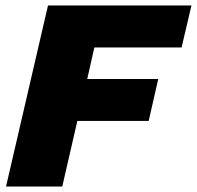

<svg xmlns="http://www.w3.org/2000/svg" viewBox="-20 -680 718 700"><path d="M642 -507H324L298 -392H557L522 -239H262L207 0H2L155 -660H678Z"/></svg>

Font: Work Sans ExtraBold
Style: Italic
Weight: 800
Italic angle: -13°
Designer: Wei Huang
Foundry: Wei Huang
Version: Version 2.012; ttfautohint (v1.8.3)